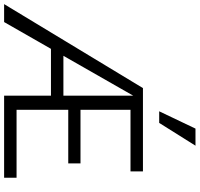

<svg xmlns="http://www.w3.org/2000/svg" viewBox="-40 -908 947 910"><g transform="rotate(90 433.0 -453.5)"><path d="M396 -658H791V-599H499V-362H753V-304H499V-59H821V0H432V-222H210L83 0H-2ZM588 -907H669L561 -735H506ZM432 -281V-612L243 -281Z"/></g></svg>

Font: LXGW Bright GB
Style: Regular
Weight: 400
Designer: Christian Thalmann (Catharsis Fonts)
Foundry: LXGW / Christian Thalmann (Catharsis Fonts) / Fontworks Inc.
Version: Version 5.510